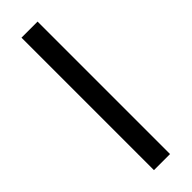

<svg xmlns="http://www.w3.org/2000/svg" viewBox="-230 -670 679 679"><g transform="rotate(-45 109.0 -331.0)"><path d="M68.5 0V-662.5H149V0Z"/></g></svg>

Font: Anek Latin
Style: Regular
Weight: 400
Designer: Yesha Goshar
Foundry: Ek Type
Version: Version 1.003